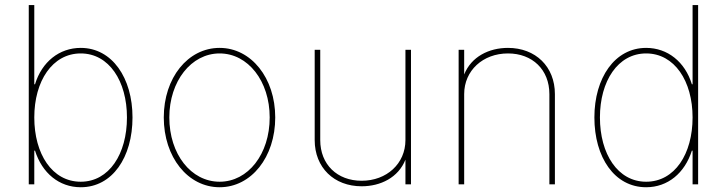

<svg xmlns="http://www.w3.org/2000/svg" viewBox="-20 -748 2949 779"><path d="M307.6 11.7C436 11.7 517.6 -109.9 517.6 -271.5C517.6 -431.6 435.1 -553.7 307.6 -553.7C220.7 -553.7 149.9 -497.1 122.1 -406.2H119.1V-727.5H96.7V0H119.1V-136.7H122.1C150.9 -45.9 219.7 11.7 307.6 11.7ZM307.6 -10.7C191.4 -10.7 119.1 -123.5 119.1 -271.5C119.1 -418.9 192.4 -531.2 307.6 -531.2C422.4 -531.2 495.1 -418.9 495.1 -271.5C495.1 -123.5 422.9 -10.7 307.6 -10.7Z M871.1 11.7C999.5 11.7 1096.7 -110.4 1096.7 -271.5C1096.7 -431.6 999 -553.7 871.1 -553.7C742.2 -553.7 644.5 -432.1 644.5 -271.5C644.5 -110.4 742.2 11.7 871.1 11.7ZM871.1 -10.7C754.9 -10.7 667 -123 667 -271.5C667 -418.5 755.9 -531.2 871.1 -531.2C986.3 -531.2 1074.2 -418.9 1074.2 -271.5C1074.2 -123 986.8 -10.7 871.1 -10.7Z M1447.3 7.8C1524.4 7.8 1596.2 -27.8 1625 -100.1V0H1647.5V-545.9H1625V-179.7C1625 -84 1548.8 -14.6 1447.3 -14.6C1348.1 -14.6 1279.3 -80.6 1279.3 -179.7V-545.9H1256.8V-179.7C1256.8 -67.9 1335.4 7.8 1447.3 7.8Z M1863.3 -366.2C1863.3 -461.9 1939.5 -531.2 2041 -531.2C2140.1 -531.2 2209 -465.3 2209 -366.2V0H2231.4V-366.2C2231.4 -478 2152.8 -553.7 2041 -553.7C1963.9 -553.7 1892.1 -518.1 1863.3 -445.8V-545.9H1840.8V0H1863.3Z M2601.6 11.7C2689.5 11.7 2758.3 -45.9 2787.1 -136.7H2790V0H2812.5V-727.5H2790V-406.2H2787.1C2759.3 -497.1 2688.5 -553.7 2601.6 -553.7C2474.1 -553.7 2391.6 -431.6 2391.6 -271.5C2391.6 -109.9 2473.1 11.7 2601.6 11.7ZM2601.6 -10.7C2486.3 -10.7 2414.1 -123.5 2414.1 -271.5C2414.1 -418.9 2486.8 -531.2 2601.6 -531.2C2716.8 -531.2 2790 -418.9 2790 -271.5C2790 -123.5 2717.8 -10.7 2601.6 -10.7Z"/></svg>

Font: Raveo Thin
Style: Regular
Weight: 100
Designer: Jakub Foglar, Rasmus Andersson (Inter)
Foundry: Jakubfoglar.com
Version: Version 1.100;Glyphs 3.2.3 (3260)